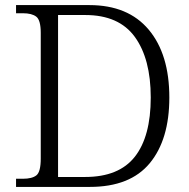

<svg xmlns="http://www.w3.org/2000/svg" viewBox="-20 -734 744 754"><path d="M43 0V-32H70Q106 -32 123 -45.5Q140 -59 140 -111V-605Q140 -655 122.5 -668.5Q105 -682 70 -682H43V-714H331Q483 -714 564 -617.5Q645 -521 645 -351Q645 -186 568 -93Q491 0 333 0ZM314 -39Q447 -39 509.5 -118.5Q572 -198 572 -351Q572 -503 509.5 -589Q447 -675 315 -675H208V-39Z"/></svg>

Font: Noto Serif Gurmukhi Light
Style: Regular
Weight: 300
Designer: Vaibhav Singh and the Monotype Design Team
Foundry: Monotype Imaging Inc.
Version: Version 2.004; ttfautohint (v1.8.4.7-5d5b)